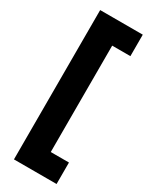

<svg xmlns="http://www.w3.org/2000/svg" viewBox="-243 -894 851 1069"><g transform="rotate(30 182.5 -360.0)"><path d="M332 120H58V-840H332V-702H215V-18H332Z"/></g></svg>

Font: Tanohe Sans
Style: Bold
Weight: 700
Designer: Village Type and Design LLC & Cristiano Sobral
Foundry: Cooper Hewitt Smithsonian Design Museum
Version: Version 1.00;September 29, 2021;FontCreator 13.0.0.2655 64-b